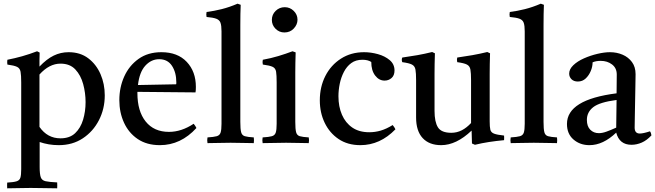

<svg xmlns="http://www.w3.org/2000/svg" viewBox="-20 -775 3554 1041"><path d="M19 246Q18 230 19 215Q54 213 70 208Q86 203 90.5 188.5Q95 174 95 142V-328Q95 -367 91.5 -386Q88 -405 72.5 -412.5Q57 -420 20 -425Q18 -439 20 -451Q61 -459 100 -470Q139 -481 181 -497L195 -490Q194 -465 194 -447.5Q194 -430 194 -414Q233 -455 271 -473.5Q309 -492 352 -492Q415 -492 458.5 -459Q502 -426 525 -373Q548 -320 548 -258Q548 -185 516.5 -123.5Q485 -62 429 -25Q373 12 299 12Q270 12 244 7.5Q218 3 195 -5V130Q195 169 201 186Q207 203 227 207.5Q247 212 290 214Q291 230 290 246Q256 246 221.5 245Q187 244 146 244Q107 244 79 245Q51 246 19 246ZM194 -87Q237 -25 308 -25Q358 -25 387.5 -53Q417 -81 430.5 -126Q444 -171 444 -221Q444 -271 431 -319Q418 -367 388.5 -398.5Q359 -430 308 -430Q247 -430 194 -371Z M847 12Q776 12 727 -21Q678 -54 652.5 -109.5Q627 -165 627 -232Q627 -301 653.5 -360Q680 -419 731 -455.5Q782 -492 855 -492Q943 -492 992.5 -439.5Q1042 -387 1042 -304Q1042 -294 1041.5 -286.5Q1041 -279 1040 -274L725 -277Q725 -273 725 -270Q725 -172 770 -116Q815 -60 896 -60Q964 -60 1030 -104Q1040 -92 1045 -81Q960 12 847 12ZM728 -314 935 -318Q936 -320 936 -323.5Q936 -327 936 -328Q936 -382 912.5 -418Q889 -454 843 -454Q800 -454 768 -419Q736 -384 728 -314Z M1356 1Q1327 1 1297 0Q1267 -1 1230 -1Q1193 -1 1164 0Q1135 1 1105 1Q1102 -15 1105 -30Q1139 -32 1155 -36.5Q1171 -41 1176 -56Q1181 -71 1181 -104V-605Q1181 -636 1175.5 -651.5Q1170 -667 1152.5 -673.5Q1135 -680 1100 -683Q1097 -696 1100 -710Q1140 -715 1182 -725.5Q1224 -736 1268 -755L1285 -749Q1284 -727 1283.5 -699Q1283 -671 1283 -638V-114Q1283 -75 1287.5 -58Q1292 -41 1307.5 -36.5Q1323 -32 1356 -30Q1358 -15 1356 1Z M1654 1Q1626 1 1596 0Q1566 -1 1531 -1Q1499 -1 1466.5 0Q1434 1 1404 1Q1401 -15 1404 -30Q1438 -32 1454 -36.5Q1470 -41 1475 -56Q1480 -71 1480 -104V-328Q1480 -367 1477 -386Q1474 -405 1458.5 -412.5Q1443 -420 1405 -425Q1402 -439 1405 -451Q1449 -459 1489 -471Q1529 -483 1566 -497L1583 -491Q1582 -460 1581.5 -433Q1581 -406 1581 -382V-114Q1581 -75 1585.5 -58Q1590 -41 1605.5 -36.5Q1621 -32 1654 -30Q1657 -15 1654 1ZM1454 -667Q1454 -696 1474.5 -716Q1495 -736 1524 -736Q1552 -736 1572.5 -716Q1593 -696 1593 -668Q1593 -642 1573 -620.5Q1553 -599 1522 -599Q1494 -599 1474 -619Q1454 -639 1454 -667Z M2109 -97Q2119 -85 2124 -74Q2041 12 1934 12Q1865 12 1816 -21Q1767 -54 1740.5 -109Q1714 -164 1714 -231Q1714 -304 1744 -363Q1774 -422 1828.5 -457Q1883 -492 1954 -492Q1991 -492 2029 -481.5Q2067 -471 2093 -449Q2119 -427 2119 -393Q2119 -366 2103 -352Q2087 -338 2065 -338Q2035 -338 2014 -365.5Q1993 -393 1993 -439Q1975 -451 1945 -451Q1909 -451 1884.5 -433Q1860 -415 1844.5 -385Q1829 -355 1822 -320.5Q1815 -286 1815 -253Q1815 -197 1834 -153Q1853 -109 1890 -83.5Q1927 -58 1982 -58Q2014 -58 2044.5 -67Q2075 -76 2109 -97Z M2372 12Q2307 12 2271.5 -26.5Q2236 -65 2236 -138V-340Q2236 -379 2232.5 -398Q2229 -417 2213.5 -425Q2198 -433 2161 -438Q2156 -451 2161 -463Q2204 -469 2243.5 -476Q2283 -483 2323 -493L2338 -486Q2337 -455 2336.5 -427.5Q2336 -400 2336 -376V-174Q2336 -114 2354.5 -84.5Q2373 -55 2427 -55Q2457 -55 2483.5 -68.5Q2510 -82 2534 -108V-340Q2534 -379 2530.5 -398Q2527 -417 2511.5 -425Q2496 -433 2459 -438Q2456 -451 2459 -463Q2502 -469 2541.5 -476Q2581 -483 2622 -493L2637 -486Q2636 -455 2635.5 -427.5Q2635 -400 2635 -376V-117Q2635 -87 2638.5 -72Q2642 -57 2658.5 -50.5Q2675 -44 2713 -40Q2714 -28 2713 -15Q2670 -11 2631 -5Q2592 1 2555 10L2539 3L2537 -67Q2454 12 2372 12Z M3000 1Q2971 1 2941 0Q2911 -1 2874 -1Q2837 -1 2808 0Q2779 1 2749 1Q2746 -15 2749 -30Q2783 -32 2799 -36.5Q2815 -41 2820 -56Q2825 -71 2825 -104V-605Q2825 -636 2819.5 -651.5Q2814 -667 2796.5 -673.5Q2779 -680 2744 -683Q2741 -696 2744 -710Q2784 -715 2826 -725.5Q2868 -736 2912 -755L2929 -749Q2928 -727 2927.5 -699Q2927 -671 2927 -638V-114Q2927 -75 2931.5 -58Q2936 -41 2951.5 -36.5Q2967 -32 3000 -30Q3002 -15 3000 1Z M3404 10Q3338 10 3321 -56Q3250 12 3176 12Q3125 12 3089.5 -18.5Q3054 -49 3054 -103Q3054 -235 3323 -269Q3323 -293 3323.5 -318Q3324 -343 3324 -371Q3324 -406 3298.5 -425.5Q3273 -445 3237 -445Q3211 -445 3193 -437Q3193 -414 3183 -390Q3173 -366 3155.5 -349.5Q3138 -333 3113 -333Q3091 -333 3078.5 -345.5Q3066 -358 3066 -376Q3066 -400 3088.5 -421.5Q3111 -443 3146 -458.5Q3181 -474 3219 -483Q3257 -492 3287 -492Q3324 -492 3355.5 -478.5Q3387 -465 3406.5 -438.5Q3426 -412 3426 -373Q3426 -349 3425 -310.5Q3424 -272 3423.5 -228.5Q3423 -185 3422 -146Q3421 -107 3421 -83Q3421 -51 3449 -51Q3467 -51 3504 -63Q3508 -58 3509.5 -52Q3511 -46 3512 -41Q3487 -14 3459.5 -2Q3432 10 3404 10ZM3321 -83 3323 -233Q3231 -221 3196.5 -194Q3162 -167 3162 -125Q3162 -90 3180.5 -71.5Q3199 -53 3227 -53Q3245 -53 3267.5 -61Q3290 -69 3321 -83Z"/></svg>

Font: Tiro Devanagari Marathi
Style: Regular
Weight: 400
Designer: Devanagari: John Hudson & Fiona Ross. Latin: John Hudson.
Foundry: Tiro Typeworks Ltd.
Version: Version 1.52